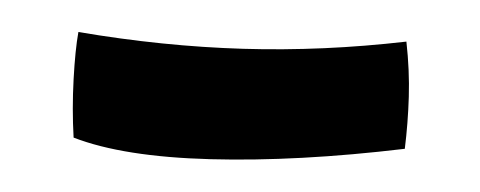

<svg xmlns="http://www.w3.org/2000/svg" viewBox="-20 -725 300 120"><path d="M233 -632Q166 -624 111.5 -625.5Q57 -627 26 -639Q25 -657 26 -675.5Q27 -694 29 -705Q82 -696 132 -694.5Q182 -693 234 -699Q236 -681 235.5 -664.5Q235 -648 233 -632Z"/></svg>

Font: Atma Medium
Style: Regular
Weight: 500
Designer: Gregori Vincens, Jeremie Hornus, Riccardo Olocco, Yoann Minet.
Foundry: black foundry
Version: Version 1.101;PS 1.100;hotconv 1.0.86;makeotf.lib2.5.63406